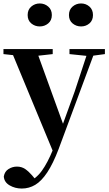

<svg xmlns="http://www.w3.org/2000/svg" viewBox="-27 -820 629 1111"><path d="M99 271Q60 271 28.5 252.5Q-3 234 -5 201Q0 172 22.5 158Q45 144 71 144Q98 144 118.5 158Q139 172 158 194L188 230L153 252L133 235Q181 215 214.5 169Q248 123 279 47L309 -26L318 -50L405 -290L486 -536H527L312 43Q280 127 246.5 177.5Q213 228 177 249.5Q141 271 99 271ZM286 72 34 -536H181L340 -97L346 -86ZM-7 -507V-536H278V-507L180 -496H94ZM375 -507V-536H580V-507L498 -496H481ZM203 -667Q175 -667 154 -684.5Q133 -702 133 -733Q133 -764 154 -782Q175 -800 203 -800Q231 -800 252 -782Q273 -764 273 -733Q273 -702 252 -684.5Q231 -667 203 -667ZM442 -667Q414 -667 393 -684.5Q372 -702 372 -733Q372 -764 393 -782Q414 -800 442 -800Q470 -800 490.5 -782Q511 -764 511 -733Q511 -702 490.5 -684.5Q470 -667 442 -667Z"/></svg>

Font: Noto Serif JP ExtraLight
Style: Bold
Weight: 700
Version: Version 2.003-H1;hotconv 1.1.1;makeotfexe 2.6.0